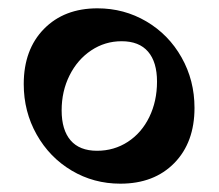

<svg xmlns="http://www.w3.org/2000/svg" viewBox="-20 -537 525 461"><path d="M447 -278Q447 -195 398.5 -145.5Q350 -96 269 -96Q205 -96 152 -127.5Q99 -159 68 -214Q37 -269 37 -335Q37 -418 85.5 -467.5Q134 -517 214 -517Q278 -517 331.5 -485.5Q385 -454 416 -399Q447 -344 447 -278ZM128 -272Q128 -225 149.5 -200Q171 -175 213 -175Q254 -175 287 -196.5Q320 -218 338.5 -256Q357 -294 357 -341Q357 -388 335.5 -413Q314 -438 272 -438Q232 -438 199 -416Q166 -394 147 -356Q128 -318 128 -272Z"/></svg>

Font: Sahitya
Style: Bold
Weight: 700
Designer: Juan Pablo del Peral
Foundry: Juan Pablo del Peral (http://www.huertatipografica.com)
Version: Version 1.001;PS 001.000;hotconv 1.0.70;makeotf.lib2.5.58329